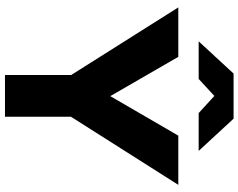

<svg xmlns="http://www.w3.org/2000/svg" viewBox="-116 -868 983 792"><g transform="rotate(90 376.0 -471.5)"><path d="M461 0H289V-273L10 -715H214L389 -412H363L539 -715H742L461 -272ZM602 -799H446L306 -927H444L305 -799H150L283 -943H469Z"/></g></svg>

Font: Wix Madefor Display ExtraBold
Style: Regular
Weight: 800
Designer: Dalton Maag Ltd
Foundry: Dalton Maag Ltd
Version: Version 3.100